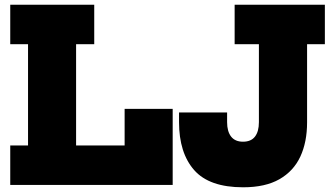

<svg xmlns="http://www.w3.org/2000/svg" viewBox="-20 -785 1414 815"><path d="M23.5 -597.5V-765H380V-597.5H303V-167.5H580.5V0H23.5V-167.5H99V-597.5ZM713 -323V0H509V-323ZM1012 10Q868.5 10 804.2 -63Q740 -136 740 -266.5V-307.5H944V-266.5Q944 -227 961 -205.2Q978 -183.5 1011.5 -183.5Q1045.5 -183.5 1062.2 -205Q1079 -226.5 1079 -266.5V-597.5H976V-765H1359V-597.5H1283.5V-265.5Q1283.5 -182 1254.8 -120.2Q1226 -58.5 1166 -24.2Q1106 10 1012 10Z"/></svg>

Font: Hepta Slab ExtraLight ExtraBold
Style: Regular
Weight: 800
Version: Version 1.102